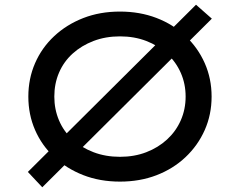

<svg xmlns="http://www.w3.org/2000/svg" viewBox="-20 -759 1012 813"><path d="M159 34 98 -31 810 -739 877 -680ZM488 10Q403 10 332.5 -17.5Q262 -45 209.5 -94Q157 -143 128.5 -208.5Q100 -274 100 -350Q100 -426 128.5 -491.5Q157 -557 209.5 -606Q262 -655 332.5 -682.5Q403 -710 488 -710Q572 -710 642.5 -683Q713 -656 765.5 -606.5Q818 -557 847 -491.5Q876 -426 876 -350Q876 -274 847 -208.5Q818 -143 765.5 -93.5Q713 -44 642.5 -17Q572 10 488 10ZM488 -95Q549 -95 599.5 -114.5Q650 -134 687.5 -168.5Q725 -203 745.5 -249.5Q766 -296 766 -350Q766 -404 745.5 -450.5Q725 -497 687.5 -531.5Q650 -566 599.5 -585.5Q549 -605 488 -605Q427 -605 376 -585.5Q325 -566 287.5 -532Q250 -498 230 -451.5Q210 -405 210 -350Q210 -296 230 -249Q250 -202 287.5 -168Q325 -134 376 -114.5Q427 -95 488 -95Z"/></svg>

Font: Lexend Giga
Style: Regular
Weight: 400
Designer: Bonnie Shaver-Troup, Thomas Jockin
Foundry: Lexend
Version: Version 1.007